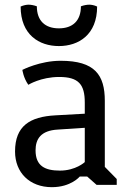

<svg xmlns="http://www.w3.org/2000/svg" viewBox="-20 -774 540 804"><path d="M43 -139.6C43 -51.3 104 9.8 197.3 9.8C277.3 9.8 314 -34.7 314 -34.7H345.2L384.3 0H468.8V-24.4L418.9 -75.2V-351.6C418.9 -460 377.4 -519.5 233.9 -519.5C147 -519.5 73.7 -481.4 73.7 -481.4C73.7 -481.4 77.6 -448.7 98.6 -418.9C98.6 -418.9 150.9 -451.7 228 -451.7C309.1 -451.7 335 -420.4 335 -344.7V-297.9L211.9 -291C105 -285.2 43 -246.6 43 -139.6ZM128.9 -144.5C128.9 -191.9 150.9 -227.5 222.2 -231.4L335 -238.8V-95.2C335 -95.2 297.4 -59.6 231 -59.6C169.4 -59.6 128.9 -78.1 128.9 -144.5ZM226.6 -581.1C309.1 -581.1 386.7 -628.4 386.7 -746.6C375 -752.4 361.8 -754.4 354 -754.4C344.2 -754.4 332 -752.4 318.8 -747.6C318.8 -687 284.2 -655.3 226.6 -655.3C168.9 -655.3 134.3 -687 134.3 -747.6C121.1 -752.4 108.9 -754.4 99.1 -754.4C91.3 -754.4 78.1 -752 66.4 -746.6C66.4 -628.4 144 -581.1 226.6 -581.1Z"/></svg>

Font: Basic
Style: Regular
Weight: 400
Designer: Magnus Gaarde
Foundry: Magnus Gaarde
Version: Version 1.001